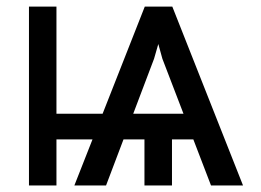

<svg xmlns="http://www.w3.org/2000/svg" viewBox="-20 -566 796 586"><path d="M624 0 475.6 -386.7 431.6 -545.9H505.9L721.7 0ZM68.4 0V-545.9H152.3V0ZM115.2 -140.6V-218.8H343.8V-140.6ZM420.9 0V-200.2H504.9V0ZM207 0 421.9 -545.9H496.1L450.2 -386.7L303.7 0ZM321.3 -140.6V-218.8H613.3V-140.6Z"/></svg>

Font: Inter
Style: Regular
Weight: 400
Designer: Rasmus Andersson
Foundry: rsms
Version: Version 4.000;git-8c9346024